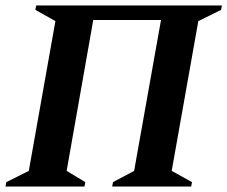

<svg xmlns="http://www.w3.org/2000/svg" viewBox="-34 -680 829 700"><path d="M-14 0 -11 -16 71 -57 168 -603 95 -644 98 -660H775L772 -644L689 -603L592 -57L666 -16L663 0H375L378 -16L455 -57L553 -607H306L209 -57L277 -16L274 0Z"/></svg>

Font: Spectral SC
Style: Bold Italic
Weight: 700
Italic angle: -10°
Designer: Jean-Baptiste Levee
Foundry: Production Type
Version: Version 2.001